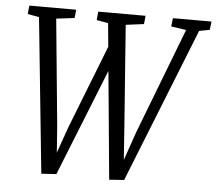

<svg xmlns="http://www.w3.org/2000/svg" viewBox="-53 -801 978 868"><g transform="rotate(5 436.0 -367.0)"><path d="M165.5 9.5 93.5 -695 41.5 -704.5 45.5 -743H258L254 -705L171.5 -695L218 -215L231.5 -31L206 -32.5L270 -213L432 -627L478 -607L233.5 5ZM473.5 9.5 407 -695 354.5 -704.5 358 -743H573L569 -705L487 -694.5L522.5 -215L535.5 -31L513.5 -32.5L576 -213.5L761 -695L692.5 -705L697 -743H872L867.5 -705L820 -696L541 5Z"/></g></svg>

Font: Merriweather 24pt SemiCondensed Light
Style: Italic
Weight: 300
Width: 4
Italic angle: -7.8°
Designer: Eben Sorkin
Foundry: Eben Sorkin
Version: Version 2.101